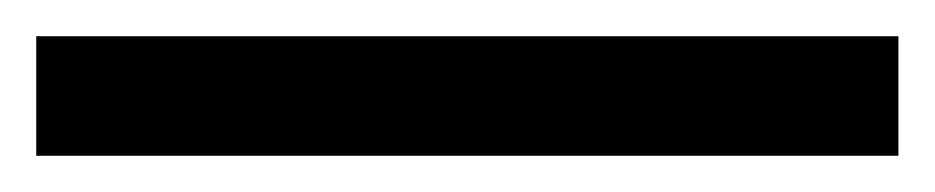

<svg xmlns="http://www.w3.org/2000/svg" viewBox="-23 -846 516 106"><path d="M473 -760H-3V-826H473Z"/></svg>

Font: Noto Sans Display
Style: Regular
Weight: 400
Designer: Monotype Design Team
Foundry: Monotype Imaging Inc.
Version: Version 2.003